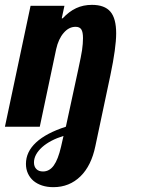

<svg xmlns="http://www.w3.org/2000/svg" viewBox="-59 -524 583 794"><path d="M79.1 223.6Q64.5 210.9 56.4 193.1Q48.3 175.3 48.3 153.8Q48.3 104 90.1 65.2Q131.8 26.4 213.4 0L264.6 -236.8Q276.9 -293.9 280.3 -316.4Q284.2 -343.8 284.2 -366.2Q284.2 -391.6 277.3 -402.3Q270.5 -413.1 253.4 -413.1Q225.6 -413.1 204.1 -387.7Q182.6 -362.8 173.3 -320.8L105.5 0H-38.6L67.4 -500H207.5L196.3 -448.2H200.2Q226.6 -476.6 255.9 -490.2Q285.2 -503.9 321.3 -503.9Q373.5 -503.9 397.5 -475.8Q421.4 -447.8 421.4 -386.2Q421.4 -326.7 397.5 -212.9L335.4 80.1Q318.8 161.1 273.9 205.1Q228 250 161.6 250Q136.2 250 115.2 243.2Q94.2 236.3 79.1 223.6ZM193.4 83 203.6 38.1Q148.4 55.2 115.2 84.5Q81.5 115.2 81.5 147.9Q81.5 165 91.3 175Q101.1 185.1 118.7 185.1Q145.5 185.1 163.3 160.4Q181.2 135.7 193.4 83Z"/></svg>

Font: Pattaya
Style: Regular
Weight: 400
Designer: Pablo Impallari / Thai characters Designed by Thanarat Vachiruckul and Suppakit Chalermlarp
Foundry: Pablo Impallari
Version: Version 2.001